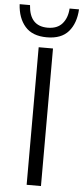

<svg xmlns="http://www.w3.org/2000/svg" viewBox="-66 -982 440 1015"><g transform="rotate(5 153.5 -474.0)"><path d="M116 -730H192V0H116ZM-4 -948H51Q58 -837 154 -837Q205 -837 231.5 -867.5Q258 -898 261 -948H311Q307 -874 269 -830Q231 -786 154 -786Q77 -786 38.5 -830.5Q0 -875 -4 -948Z"/></g></svg>

Font: Sora-SIA Light
Style: Regular
Weight: 300
Designer: Jonathan Barnbrook, Julián Moncada
Foundry: Barnbrook Fonts
Version: Version 2.000